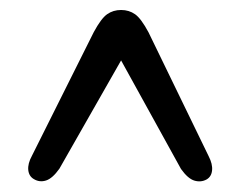

<svg xmlns="http://www.w3.org/2000/svg" viewBox="-20 -734 470 375"><path d="M383.5 -383.5Q372.5 -377.5 359.8 -381.2Q347 -385 333.5 -404L216.5 -616L96 -404.5Q82.5 -385.5 70 -381.5Q57.5 -377.5 46.5 -384Q36.5 -389.5 35.2 -402Q34 -414.5 42.5 -430L163 -671Q177.5 -698 189.2 -706.2Q201 -714.5 216.5 -714.5Q232 -714.5 243.8 -706.2Q255.5 -698 270 -671L387.5 -429Q395.5 -413.5 394.2 -401.2Q393 -389 383.5 -383.5Z"/></svg>

Font: Fraunces 72pt S050 SemiBold
Style: Regular
Weight: 600
Version: Version 1.000; ttfautohint (v1.8.3)